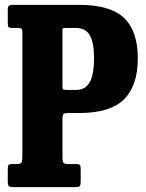

<svg xmlns="http://www.w3.org/2000/svg" viewBox="-20 -770 599 790"><path d="M50 -655H32Q18.5 -655 15.2 -658.5Q12 -662 12 -675.5V-728Q12 -743 16.8 -746.5Q21.5 -750 35.5 -750H307Q433.5 -750 490.2 -696.2Q547 -642.5 547 -530Q547 -417.5 490.2 -361.2Q433.5 -305 307 -305H264Q245.5 -305 241.2 -300.8Q237 -296.5 237 -278V-123Q237 -104 241.5 -99.5Q246 -95 264.5 -95H293Q306.5 -95 309.2 -90.5Q312 -86 312 -72.5V-26Q312 -10 309 -5Q306 0 290 0H37.5Q22.5 0 17.2 -3.5Q12 -7 12 -23V-75.5Q12 -88 15.5 -91.5Q19 -95 31.5 -95H46Q64 -95 68 -100.5Q72 -106 72 -123V-636.5Q72 -649.5 67.8 -652.2Q63.5 -655 50 -655ZM255 -400H292Q332 -400 349.5 -432.5Q367 -465 367 -530Q367 -595 349.5 -625Q332 -655 292 -655H248.5Q237 -655 237 -650.5Q237 -646 237 -634.5V-422Q237 -407 238.5 -403.5Q240 -400 255 -400Z"/></svg>

Font: Besley* Condensed
Style: Bold
Weight: 700
Width: 3
Designer: Owen Earl
Foundry: indestructible type*
Version: Version 3.000; ttfautohint (v1.8.3)